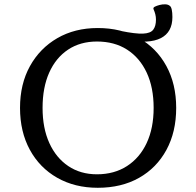

<svg xmlns="http://www.w3.org/2000/svg" viewBox="-20 -883 931 911"><path d="M554 -736Q623 -722 658.5 -723.5Q694 -725 707 -742Q720 -759 720 -790Q720 -803 717 -815Q714 -827 709 -838Q705 -846 714 -851Q724 -856 737.5 -859.5Q751 -863 764.5 -862.5Q778 -862 786 -855Q792 -851 795 -837Q798 -823 798 -802Q798 -730 743 -702Q688 -674 581 -693ZM444 8Q335 8 251.5 -39.5Q168 -87 121.5 -172.5Q75 -258 75 -371Q75 -484 122 -569Q169 -654 252 -702Q335 -750 444 -750Q555 -750 639 -702.5Q723 -655 769.5 -569.5Q816 -484 816 -371Q816 -257 769.5 -171.5Q723 -86 639.5 -39Q556 8 444 8ZM440 -56Q522 -56 582.5 -95Q643 -134 676 -204.5Q709 -275 709 -371Q709 -468 676 -538.5Q643 -609 583 -647.5Q523 -686 440 -686Q361 -686 303 -647.5Q245 -609 213.5 -538.5Q182 -468 182 -371Q182 -275 214 -204.5Q246 -134 304 -95Q362 -56 440 -56Z"/></svg>

Font: Hahmlet
Style: Regular
Weight: 400
Designer: Minjoo Ham & Mark Frömberg
Foundry: hypertype
Version: Version 1.002